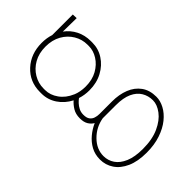

<svg xmlns="http://www.w3.org/2000/svg" viewBox="-219 -637 950 950"><g transform="rotate(-45 256.0 -162.0)"><path d="M293.5 -86.9Q342.3 -86.9 381.1 -71.5Q419.9 -56.2 442.4 -25.1Q464.8 5.9 464.8 52.2Q464.8 80.1 449.7 108.6Q434.6 137.2 405.3 160.9Q376 184.6 333 199.2Q290 213.9 234.9 213.9Q173.3 213.9 131.6 195.1Q89.8 176.3 68.6 144.5Q47.4 112.8 47.4 74.2Q47.4 38.6 62.7 10.5Q78.1 -17.6 103 -38.3Q127.9 -59.1 156.7 -71.8Q141.1 -80.6 131.1 -97.2Q121.1 -113.8 121.1 -140.6Q121.1 -169.9 133.8 -190.7Q146.5 -211.4 162.6 -225.1Q121.6 -246.1 97.7 -282.2Q73.7 -318.4 73.7 -361.3V-372.1Q73.7 -444.3 124.5 -491.2Q175.3 -538.1 252 -538.1Q286.6 -538.1 315.9 -528.3H460L460.9 -502L365.2 -503.4Q396 -481 413.1 -447.3Q430.2 -413.6 430.2 -372.1V-361.3Q430.2 -318.8 407.2 -283.2Q384.3 -247.6 344.2 -226.1Q304.2 -204.6 252.9 -204.6Q219.2 -204.6 189.5 -214.4Q180.2 -208 170.4 -197.5Q160.6 -187 153.3 -172.9Q146 -158.7 146 -140.6Q146 -118.7 154.5 -107.2Q163.1 -95.7 176.8 -91.3Q190.4 -86.9 204.6 -86.9ZM98.6 -361.3Q98.6 -325.7 121.6 -293.5Q144.5 -261.2 186 -243.7H186.5V-243.2Q216.3 -231 252.9 -231Q299.8 -231 334 -250.2Q368.2 -269.5 387 -299.6Q405.8 -329.6 405.8 -361.3V-372.1Q405.8 -408.7 386.7 -440.7Q367.7 -472.7 333.3 -492.2Q298.8 -511.7 252 -511.7Q205.6 -511.7 171.1 -492.2Q136.7 -472.7 117.7 -440.7Q98.6 -408.7 98.6 -372.1ZM234.9 187.5Q301.3 187.5 347.2 166.5Q393.1 145.5 416.7 114Q440.4 82.5 440.4 52.2Q440.4 20.5 425 -5.1Q409.7 -30.8 377.2 -45.7Q344.7 -60.5 293 -60.5H204.6H201.7Q147.9 -51.3 109.9 -12.7Q71.8 25.9 71.8 74.2Q71.8 105.5 89.1 131.1Q106.4 156.7 142.6 172.1Q178.7 187.5 234.9 187.5Z"/></g></svg>

Font: Robert Sans Thin
Style: Regular
Weight: 100
Designer: Christian Robertson (extended by Adam Twardoch)
Foundry: Google
Version: Version 12.135;April 2, 2019;FontCreator 11.5.0.2425 64-bit;